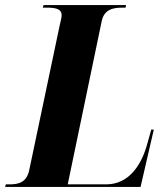

<svg xmlns="http://www.w3.org/2000/svg" viewBox="-58 -734 647 754"><path d="M-38 0H494L546 -225H536L520 -168C497 -84 447 -10 359 -10H208L341 -649C350 -696 384 -704 422 -704H435L437 -714H113L110 -704H124C159 -704 184 -700 184 -674C184 -666 181 -653 177 -637L57 -67C47 -17 14 -10 -20 -10H-35Z"/></svg>

Font: Noto Serif Display Condensed ExtraBold
Style: Italic
Weight: 800
Width: 3
Italic angle: -12°
Designer: Monotype Design Team
Foundry: Monotype Imaging Inc.
Version: Version 2.009